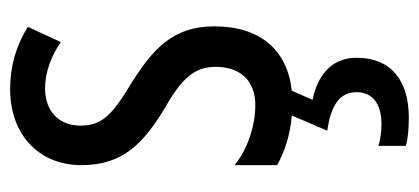

<svg xmlns="http://www.w3.org/2000/svg" viewBox="-244 -343 827 379"><g transform="rotate(-90 169.5 -153.5)"><path d="M245 137C245 92 216 61 162 50L180 9C261 0 307 -54 307 -144C307 -226 262 -265 196 -307C133 -345 111 -365 111 -408C111 -450 139 -478 184 -478C217 -478 248 -466 276 -447L306 -512C269 -535 229 -547 183 -547C94 -547 33 -491 33 -406C33 -323 78 -283 145 -242C205 -208 227 -183 227 -141C227 -92 199 -63 152 -63C108 -63 62 -80 33 -104V-20C58 -6 92 6 131 9L101 79C149 86 177 102 177 137C177 166 157 186 114 186C99 186 84 184 71 180V234C84 238 103 240 127 240C201 240 245 204 245 137Z"/></g></svg>

Font: Noto Sans Sinhala ExtraCondensed
Style: Regular
Weight: 400
Width: 2
Designer: Jelle Bosma - Monotype Design Team
Foundry: Monotype Imaging Inc.
Version: Version 2.006